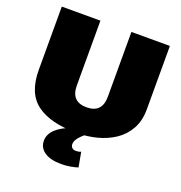

<svg xmlns="http://www.w3.org/2000/svg" viewBox="-160 -837 1137 1205"><g transform="rotate(20 408.5 -235.0)"><path d="M408 13Q229 13 138 -54.5Q47 -122 47 -277V-700H305V-267Q305 -213 331 -186Q357 -159 408 -159Q512 -159 512 -267V-700H769V-277Q769 -200 738 -144.5Q707 -89 655 -54.5Q603 -20 539 -3.5Q475 13 408 13ZM381 230Q309 230 269 203Q229 176 229 128Q229 86 265 51.5Q301 17 366 -5L468 1Q436 26 420 47.5Q404 69 404 88Q404 103 413.5 112Q423 121 440 121Q459 121 473 114L491 213Q469 220 440.5 225Q412 230 381 230Z"/></g></svg>

Font: Pathway Extreme 28pt Black
Style: Regular
Weight: 900
Designer: Eduardo Rodriguez Tunni
Foundry: Eduardo Rodriguez Tunni
Version: Version 1.001;gftools[0.9.26]